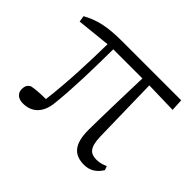

<svg xmlns="http://www.w3.org/2000/svg" viewBox="-120 -689 881 881"><g transform="rotate(45 320.5 -248.5)"><path d="M459 -456 614 -452 611 -511H229C131 -511 77 -498 21 -467L26 -437L190 -454C188 -333 184 -208 168 -76C134 -76 102 -74 78 -69C64 -61 57 -51 57 -30C57 -4 76 13 107 13C163 13 203 -21 210 -94C222 -210 224 -333 225 -456H414C411 -367 406 -167 406 -114C406 -23 439 14 505 14C542 14 570 -4 590 -37L583 -56C566 -49 550 -43 529 -43C489 -43 468 -61 466 -131Z"/></g></svg>

Font: Noto Serif CJK JP Light
Style: Regular
Weight: 300
Designer: Ryoko NISHIZUKA 西塚涼子 (kana & ideographs); Frank Grießhammer (Latin, Greek & Cyrillic); Wenlong ZHANG 张文龙 (bopomofo); San
Foundry: Adobe Systems Incorporated
Version: Version 1.001;PS 1.001;hotconv 16.6.54;makeotf.lib2.5.65590